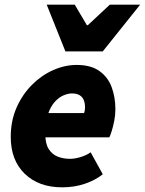

<svg xmlns="http://www.w3.org/2000/svg" viewBox="-20 -790 620 822"><path d="M246 12Q146 12 86 -46Q26 -104 26 -204Q26 -273 51 -329.5Q76 -386 117 -427Q158 -468 208 -490Q258 -512 308 -512Q369 -512 405.5 -486Q442 -460 458 -417Q474 -374 474 -322Q474 -297 469 -272Q464 -247 458 -228Q452 -209 448 -202H146L158 -306H340Q342 -311 343 -317Q344 -323 344 -330Q344 -347 339 -360.5Q334 -374 321.5 -382Q309 -390 288 -390Q272 -390 252.5 -382Q233 -374 215 -354.5Q197 -335 185.5 -301.5Q174 -268 174 -216Q174 -175 188.5 -152Q203 -129 227 -119.5Q251 -110 280 -110Q301 -110 326.5 -118Q352 -126 368 -138L420 -44Q389 -19 344 -3.5Q299 12 246 12ZM260 -570 180 -770H300L352 -682H356L450 -770H580L420 -570Z"/></svg>

Font: Source Sans 3 Black
Style: Italic
Weight: 900
Italic angle: -11°
Designer: Paul D. Hunt
Foundry: Adobe
Version: Version 3.052;hotconv 1.1.0;makeotfexe 2.6.0